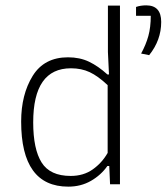

<svg xmlns="http://www.w3.org/2000/svg" viewBox="-20 -688 622 717"><path d="M507 -488Q525 -521 534 -553.5Q543 -586 543 -629H488V-662Q505 -668 526 -668Q582 -668 582 -606Q582 -538 537 -482ZM59 -234Q59 -335 102 -404.5Q145 -474 234 -474Q278 -474 312.5 -457.5Q347 -441 381 -410H387L383 -494V-667H428V0H391L388 -68H381Q357 -34 319.5 -12.5Q282 9 235 9Q59 9 59 -234ZM382 -117V-370Q346 -404 315 -418.5Q284 -433 245 -433Q104 -433 104 -231Q104 -131 135.5 -81Q167 -31 244 -31Q292 -31 326.5 -55.5Q361 -80 382 -117Z"/></svg>

Font: Athiti Light
Style: Regular
Weight: 300
Designer: CadsonDemak Team
Foundry: CadsonDemak
Version: Version 1.033